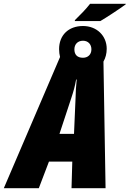

<svg xmlns="http://www.w3.org/2000/svg" viewBox="-78 -984 678 1004"><path d="M314 -879 313 -874H447C478 -892 548 -938 579 -961L580 -964H393C369 -933 341 -906 314 -879ZM236 -686 -58 0H125L178 -139H300L296 0H474L463 -662C474 -681 480 -704 480 -729C480 -797 428 -848 356 -848C280 -848 231 -800 231 -727C231 -712 233 -698 236 -686ZM356 -682C325 -682 311 -699 311 -726C311 -752 328 -771 356 -771C383 -771 400 -752 400 -726C400 -699 382 -682 356 -682ZM233 -284 295 -472C306 -505 314 -533 320 -568H323C319 -531 318 -501 317 -469L309 -284Z"/></svg>

Font: Noto Sans ExtraCondensed Black
Style: Italic
Weight: 900
Width: 2
Italic angle: -12°
Designer: Monotype Design Team
Foundry: Monotype Imaging Inc.
Version: Version 2.013